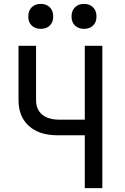

<svg xmlns="http://www.w3.org/2000/svg" viewBox="-20 -965 640 985"><path d="M415 0V-271H275Q181 -271 128 -319Q75 -367 75 -451V-730H165V-451Q165 -403 196.5 -377Q228 -351 285 -351H415V-730H505V0ZM411 -817Q382 -817 364.5 -834Q347 -851 347 -880Q347 -910 364.5 -927.5Q382 -945 411 -945Q440 -945 457.5 -927.5Q475 -910 475 -880Q475 -851 457.5 -834Q440 -817 411 -817ZM189 -817Q160 -817 142.5 -834Q125 -851 125 -880Q125 -910 142.5 -927.5Q160 -945 189 -945Q218 -945 235.5 -927.5Q253 -910 253 -880Q253 -851 235.5 -834Q218 -817 189 -817Z"/></svg>

Font: JetBrains Mono NL
Style: Regular
Weight: 400
Monospace: yes
Designer: Philipp Nurullin, Konstantin Bulenkov
Foundry: JetBrains
Version: Version 2.305; ttfautohint (v1.8.4.7-5d5b)